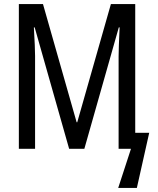

<svg xmlns="http://www.w3.org/2000/svg" viewBox="-20 -734 777 947"><path d="M321 0H396L566 -599H570C567 -533 565 -485 565 -456V0H626L563 193H655L716 -79H647V-714H527L361 -131H358L192 -714H73V0H153V-458C153 -484 151 -532 147 -599H151Z"/></svg>

Font: Noto Sans UI Condensed
Style: Regular
Weight: 400
Width: 3
Designer: Monotype Design Team
Foundry: Monotype Imaging Inc.
Version: Version 1.901